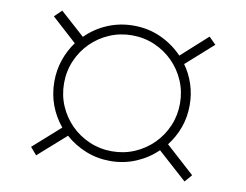

<svg xmlns="http://www.w3.org/2000/svg" viewBox="-75 -737 1150 897"><g transform="rotate(10 500.0 -288.5)"><path d="M768 -300Q768 -357 746.5 -407Q725 -457 687.5 -494.5Q650 -532 600 -553.5Q550 -575 493 -575Q436 -575 386 -553.5Q336 -532 298.5 -494.5Q261 -457 239.5 -407Q218 -357 218 -300Q218 -243 239.5 -193Q261 -143 298.5 -105.5Q336 -68 386 -46.5Q436 -25 493 -25Q550 -25 600 -46.5Q650 -68 687.5 -105.5Q725 -143 746.5 -193Q768 -243 768 -300ZM883 -599 755 -485Q783 -446 798.5 -399Q814 -352 814 -300Q814 -243 796 -193.5Q778 -144 746 -103L882 20L852 55L714 -69Q671 -27 614 -3Q557 21 493 21Q431 21 376.5 -1Q322 -23 279 -61L148 55L118 20L246 -94Q211 -136 191.5 -188Q172 -240 172 -300Q172 -354 188.5 -402.5Q205 -451 235 -492L117 -599L151 -632L267 -528Q311 -572 369 -596.5Q427 -621 493 -621Q562 -621 621.5 -594Q681 -567 726 -520L850 -632Z"/></g></svg>

Font: NanumGothicCoding
Style: Regular
Weight: 400
Monospace: yes
Designer: Kwon Bruce; Nicolas Noh; Sung-woo Choi; Go-un Cha; Soo-hyun Park;
Foundry: NHN Corporation
Version: Version 2.000;PS 1;hotconv 1.0.49;makeotf.lib2.0.14853